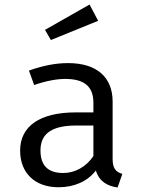

<svg xmlns="http://www.w3.org/2000/svg" viewBox="-20 -817 640 849"><path d="M376 -797 179 -685 205 -640 414 -725ZM478 -115V-368C478 -472 412 -538 281 -538C229 -538 173 -528 108 -505L131 -441C185 -460 233 -468 268 -468C346 -468 393 -440 393 -363V-320H315C156 -320 69 -259 69 -151C69 -53 133 11 239 11C307 11 366 -14 404 -63C418 -15 455 6 500 12L521 -48C491 -57 478 -73 478 -115ZM260 -52C191 -52 159 -86 159 -152C159 -220 201 -262 317 -262H393V-127C362 -80 312 -52 260 -52Z"/></svg>

Font: FiraMono Nerd Font
Style: Regular
Weight: 400
Designer: Carrois Corporate & Edenspiekermann AG
Foundry: Carrois Corporate GbR & Edenspiekermann AG
Version: Version 003.206;Nerd Fonts 3.3.0